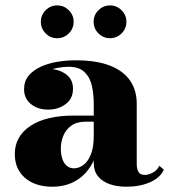

<svg xmlns="http://www.w3.org/2000/svg" viewBox="-20 -696 646 726"><path d="M457.5 10Q421.5 10 393.8 0Q366 -10 350.2 -29.8Q334.5 -49.5 334.5 -79.5V-304.5Q334.5 -340.5 327.2 -372.2Q320 -404 299.2 -423.8Q278.5 -443.5 238.5 -443.5Q219 -443.5 196 -439Q173 -434.5 152 -424.8Q131 -415 117.8 -398.8Q104.5 -382.5 104.5 -358.5H72Q72 -392.5 99 -414Q126 -435.5 162.5 -435.5Q200.5 -435.5 228.2 -416.2Q256 -397 256 -360.5Q256 -322.5 227.8 -302Q199.5 -281.5 162.5 -281.5Q123 -281.5 97 -302.5Q71 -323.5 71 -358.5Q71 -389 88.2 -409.8Q105.5 -430.5 133.8 -443.5Q162 -456.5 196.5 -462.2Q231 -468 265 -468Q344.5 -468 396 -447.8Q447.5 -427.5 472.2 -390.8Q497 -354 497 -304.5V-75Q497 -58 503.5 -46.2Q510 -34.5 528.5 -34.5Q540 -34.5 556.5 -42.5Q573 -50.5 582.5 -69L599.5 -54.5Q585.5 -23.5 547.2 -6.8Q509 10 457.5 10ZM178.5 10Q113.5 10 74.8 -23.2Q36 -56.5 36 -113.5Q36 -180.5 94.8 -219.8Q153.5 -259 260 -259H381V-236H305.5Q270.5 -236 249.5 -220.8Q228.5 -205.5 219.2 -182.2Q210 -159 210 -135Q210 -112 215.8 -95Q221.5 -78 232.8 -68.8Q244 -59.5 260 -59.5Q277.5 -59.5 294.8 -71.8Q312 -84 323.2 -111Q334.5 -138 334.5 -181.5H352Q352 -123 329.8 -80Q307.5 -37 268.5 -13.5Q229.5 10 178.5 10ZM396 -551.5Q370.5 -551.5 352.2 -569.8Q334 -588 334 -613.5Q334 -639 352.2 -657.2Q370.5 -675.5 396 -675.5Q421.5 -675.5 439.8 -657.2Q458 -639 458 -613.5Q458 -588 439.8 -569.8Q421.5 -551.5 396 -551.5ZM196 -551.5Q170.5 -551.5 152.5 -569.8Q134.5 -588 134.5 -613.5Q134.5 -639 152.5 -657.2Q170.5 -675.5 196.5 -675.5Q222 -675.5 240.2 -657.2Q258.5 -639 258.5 -613.5Q258.5 -588 240.2 -569.8Q222 -551.5 196 -551.5Z"/></svg>

Font: Bodoni Moda 9pt ExtraBold
Style: Regular
Weight: 800
Designer: Owen Earl
Foundry: indestructible type
Version: Version 2.005